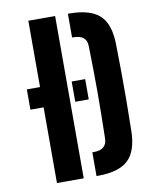

<svg xmlns="http://www.w3.org/2000/svg" viewBox="-88 -866 739 932"><g transform="rotate(-10 281.0 -400.0)"><path d="M51.5 -473H145V-373H51.5ZM272.5 -473H339V-373H272.5ZM116.5 0V-800H248.5V0ZM311.5 0V-117H318.5Q351 -117 367.2 -131Q383.5 -145 384 -172.5Q385.5 -232 386.2 -288.5Q387 -345 387 -400.5Q387 -456 386.2 -512.5Q385.5 -569 384 -628Q383.5 -655.5 367 -669.2Q350.5 -683 317 -683H311.5V-800H317Q421.5 -800 468 -756.5Q514.5 -713 516 -613Q517.5 -537 518 -468.8Q518.5 -400.5 518 -332.2Q517.5 -264 516 -188Q514.5 -87.5 468.2 -43.8Q422 0 318.5 0Z"/></g></svg>

Font: Big Shoulders Stencil Text Thin ExtraBold
Style: Regular
Weight: 800
Version: Version 2.001